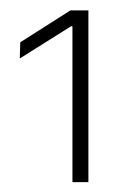

<svg xmlns="http://www.w3.org/2000/svg" viewBox="-20 -722 246 379"><path d="M123 -362.5V-670H120L19 -606.5L20 -638.5L119 -701.5H154.5V-362.5Z"/></svg>

Font: Anek Latin ExtraLight
Style: Regular
Weight: 250
Designer: Yesha Goshar
Foundry: Ek Type
Version: Version 1.003